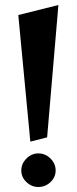

<svg xmlns="http://www.w3.org/2000/svg" viewBox="-20 -733 306 766"><path d="M101 -168 168 -185 213 -713 53 -673ZM133 -121Q106 -121 85.5 -100.5Q65 -80 65 -53Q65 -26 85.5 -6.5Q106 13 133 13Q161 13 181.5 -6.5Q202 -26 202 -53Q202 -80 181.5 -100.5Q161 -121 133 -121Z"/></svg>

Font: Amita
Style: Bold
Weight: 700
Designer: Eduardo Rodriguez Tunni, Modular Infotech, Brian J. Bonislawsky
Foundry: Eduardo Rodriguez Tunni, Modular Infotech, Brian J. Bonislawsky
Version: Version 1.003